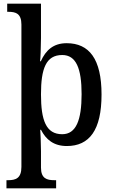

<svg xmlns="http://www.w3.org/2000/svg" viewBox="-20 -780 619 1040"><path d="M15 240H284V196H274C234 196 202 187 202 128V39C202 3 199 -69 198 -77H202C229 -24 271 11 342 11C464 11 530 -75 530 -268C530 -461 463 -546 341 -546C269 -546 228 -508 201 -448H197C199 -454 202 -531 202 -574V-760H19V-716H26C65 -716 96 -707 96 -647V124C96 186 65 196 24 196H15ZM317 -53C229 -53 202 -129 202 -269C202 -408 229 -482 317 -482C392 -482 422 -410 422 -270C422 -129 392 -53 317 -53Z"/></svg>

Font: Noto Serif Devanagari SemiCondensed Medium
Style: Regular
Weight: 500
Width: 4
Designer: Universal Thirst, Indian Type Foundry and the Monotype Design Team
Foundry: Monotype Imaging Inc.
Version: Version 2.004